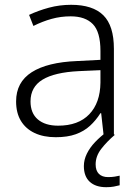

<svg xmlns="http://www.w3.org/2000/svg" viewBox="-20 -561 576 799"><path d="M276 -541Q366 -541 410 -497.5Q454 -454 454 -358V0H411L401 -90H398Q379 -60 354.5 -37.5Q330 -15 295.5 -2.5Q261 10 212 10Q161 10 124 -7.5Q87 -25 67 -58Q47 -91 47 -139Q47 -219 112 -260.5Q177 -302 301 -307L398 -312V-349Q398 -428 366.5 -460.5Q335 -493 274 -493Q233 -493 195 -482.5Q157 -472 119 -453L101 -499Q139 -517 183.5 -529Q228 -541 276 -541ZM308 -265Q207 -260 157 -229.5Q107 -199 107 -139Q107 -90 137.5 -64Q168 -38 222 -38Q306 -38 351.5 -85.5Q397 -133 398 -217V-269ZM378 123Q378 149 391.5 162.5Q405 176 430 176Q445 176 457.5 174Q470 172 478 170V210Q467 213 453.5 215.5Q440 218 422 218Q378 218 353.5 195.5Q329 173 329 130Q329 104 341.5 78.5Q354 53 376 30Q398 7 425 -13L458 0Q424 29 401 59Q378 89 378 123Z"/></svg>

Font: Noto Sans Khmer Light
Style: Regular
Weight: 300
Version: Version 2.003